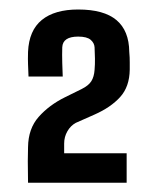

<svg xmlns="http://www.w3.org/2000/svg" viewBox="-20 -824 322 404"><path d="M39 -439.5Q38.5 -469 38.5 -484.8Q38.5 -500.5 39 -514.5Q39.5 -553.5 61.5 -578.2Q83.5 -603 117 -619.5L151.5 -636.5Q166.5 -644 172.2 -653.2Q178 -662.5 179 -677Q180 -689 179.8 -700.5Q179.5 -712 179 -724.5Q178.5 -733.5 170.8 -740.2Q163 -747 144.5 -747Q112 -747 111 -724.5Q110.5 -709 111 -691.5Q111.5 -674 112 -663H40Q39.5 -678.5 39 -688.5Q38.5 -698.5 39 -715Q41 -760 68 -782Q95 -804 144.5 -804Q198.5 -804 225 -781.8Q251.5 -759.5 252 -715Q252.5 -708 252.8 -703.2Q253 -698.5 253 -693Q253 -687.5 253 -677.5Q252.5 -641.5 232.8 -619.8Q213 -598 179 -583L139.5 -565.5Q128.5 -559.5 121.8 -547.8Q115 -536 115 -522V-501.5H246.5V-439.5Z"/></svg>

Font: Big Shoulders Text Thin SemiBold
Style: Regular
Weight: 600
Version: Version 2.002